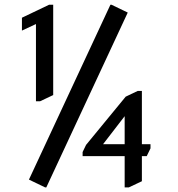

<svg xmlns="http://www.w3.org/2000/svg" viewBox="-20 -777 757 816"><path d="M418 -164.1H509.8V-283.2ZM509.8 19.5V-113.3H331.1V-130.9L345.7 -161.1L514.2 -366.2L565.4 -390.6H583V-164.1H619.6V-146.5L603.5 -113.3H583V-6.8L527.3 19.5ZM188.5 -756.8H206.1V-373L150.4 -346.7H132.8V-674.8L73.2 -647V-701.7ZM171.9 19.5 103 -13.7 449.2 -756.8H454.1L522.9 -723.6L176.8 19.5Z"/></svg>

Font: Nova Slim
Style: Book
Weight: 400
Version: Version 2.000